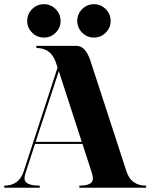

<svg xmlns="http://www.w3.org/2000/svg" viewBox="-20 -879 724 899"><path d="M130.4 -726.1Q107.4 -749 107.4 -781.2Q107.4 -813.5 130.4 -836.4Q153.3 -859.4 185.5 -859.4Q217.8 -859.4 240.7 -836.4Q263.7 -813.5 263.7 -781.2Q263.7 -749 240.7 -726.1Q217.8 -703.1 185.5 -703.1Q153.3 -703.1 130.4 -726.1ZM364.7 -726.1Q341.8 -749 341.8 -781.2Q341.8 -813.5 364.7 -836.4Q387.7 -859.4 419.9 -859.4Q452.1 -859.4 475.1 -836.4Q498 -813.5 498 -781.2Q498 -749 475.1 -726.1Q452.1 -703.1 419.9 -703.1Q387.7 -703.1 364.7 -726.1ZM366.2 -205.1H144L100.6 -72.3Q94.7 -55.7 94.7 -43.9Q94.7 -9.8 166 -9.8V0H0V-9.8Q69.3 -9.8 90.8 -76.2L249.5 -562.5L241.2 -587.9Q217.8 -654.3 150.4 -654.3V-664.1H338.9Q380.9 -664.1 404.3 -591.8L572.3 -76.2Q593.8 -9.8 664.1 -9.8V0H351.6V-9.8Q415 -9.8 415 -43Q415 -54.2 409.2 -72.3ZM362.8 -214.8 255.4 -545.9 147 -214.8Z"/></svg>

Font: spinweradBold
Style: Regular
Weight: 700
Width: 7
Version: Version 0.3 ; ttfautohint (v1.2) -l 8 -r 50 -G 200 -x 14 -D 